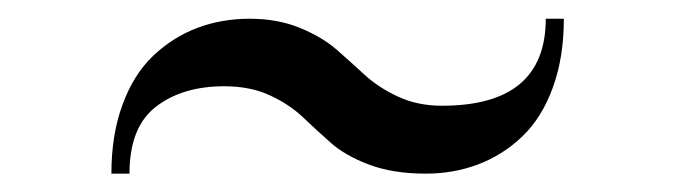

<svg xmlns="http://www.w3.org/2000/svg" viewBox="-20 -530 728 207"><path d="M221.7 -437Q176.8 -437 148.2 -415Q119.6 -393.1 119.6 -342.8H100.1Q100.1 -384.8 112.1 -417.2Q124 -449.7 145 -469.7Q166 -489.7 192.4 -499.8Q218.8 -509.8 249 -509.8Q279.3 -509.8 303.2 -500Q327.1 -490.2 342.8 -476.6Q358.4 -462.9 373.3 -449.2Q388.2 -435.5 409.2 -425.8Q430.2 -416 456.5 -416Q568.4 -416 568.4 -509.8H587.9Q587.9 -467.8 575.9 -435.3Q564 -402.8 543 -382.8Q522 -362.8 495.6 -352.8Q469.2 -342.8 439 -342.8Q403.8 -342.8 377.9 -352.5Q352.1 -362.3 336.7 -376Q321.3 -389.6 306.6 -403.6Q292 -417.5 271 -427.2Q250 -437 221.7 -437Z"/></svg>

Font: Bodoni* 11pt
Style: Regular
Weight: 400
Version: Version 2.3